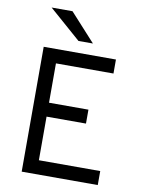

<svg xmlns="http://www.w3.org/2000/svg" viewBox="-98 -991 813 1060"><g transform="rotate(10 308.0 -460.5)"><path d="M98.5 0V-700H503.5V-621.5H181V-401H402V-323H181V-78.5H525V0ZM282 -765 104 -921H221L363 -765Z"/></g></svg>

Font: Overpass Mono Light
Style: Regular
Weight: 400
Monospace: yes
Version: Version 4.000